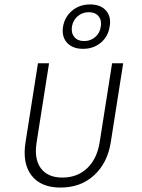

<svg xmlns="http://www.w3.org/2000/svg" viewBox="-20 -835 640 865"><path d="M253 10Q164 10 122 -44.5Q80 -99 95 -194L151 -550H201L145 -194Q133 -119 164 -77Q195 -35 261 -35Q328 -35 372.5 -77Q417 -119 429 -194L485 -550H535L479 -194Q464 -100 403.5 -45Q343 10 253 10ZM354 -615Q307 -615 282 -642.5Q257 -670 264 -715Q272 -760 305.5 -787.5Q339 -815 386 -815Q433 -815 457.5 -787.5Q482 -760 474 -715Q467 -670 434 -642.5Q401 -615 354 -615ZM359 -650Q388 -650 409 -668Q430 -686 434 -715Q439 -744 424 -762Q409 -780 380 -780Q351 -780 330 -762Q309 -744 304 -715Q300 -686 315 -668Q330 -650 359 -650Z"/></svg>

Font: NKDuy Mono Thin
Style: Italic
Weight: 100
Italic angle: -9°
Monospace: yes
Designer: NKDuy
Foundry: NKDuy
Version: Version 2.251; ttfautohint (v1.8.4.7-5d5b)